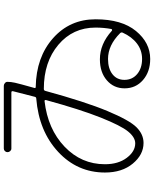

<svg xmlns="http://www.w3.org/2000/svg" viewBox="83 -878 833 1040"><g transform="rotate(-90 500.0 -358.5)"><path d="M471.7 -534.2Q320.3 -516.6 225.1 -425.8Q129.9 -335 129.9 -207Q129.9 -134.8 164.6 -88.9Q199.2 -43 243.2 -43Q275.4 -43 307.1 -81.5Q338.9 -120.1 382.8 -230.5Q426.8 -340.8 477.5 -526.4Q478.5 -529.3 476.6 -532.2Q474.6 -535.2 471.7 -534.2ZM842.8 -111.3Q845.7 -119.1 839.8 -125Q774.4 -190.4 700.2 -190.4Q648.4 -190.4 617.7 -166.5Q586.9 -142.6 586.9 -101.6Q586.9 -58.6 618.7 -32.2Q650.4 -5.9 700.2 -5.9Q747.1 -5.9 783.7 -33.7Q820.3 -61.5 842.8 -111.3ZM245.1 2Q181.6 2 133.3 -56.2Q85 -114.3 85 -207Q85 -356.4 196.8 -460.4Q308.6 -564.5 485.4 -579.1Q493.2 -579.1 495.1 -586.9Q510.7 -645.5 525.4 -705.1Q527.3 -713.9 518.6 -713.9H214.8Q207 -713.9 201.2 -720.2Q195.3 -726.6 195.3 -734.9Q195.3 -743.2 201.2 -749Q207 -754.9 214.8 -754.9H554.7Q562.5 -754.9 569.3 -749Q576.2 -743.2 576.2 -735.4Q576.2 -716.8 571.3 -694.3Q566.4 -671.9 543 -588.9Q541 -582 548.8 -582Q710 -579.1 812.5 -488.3Q915 -397.5 915 -257.8Q915 -116.2 851.6 -39.1Q788.1 38.1 700.2 38.1Q630.9 38.1 585.9 -1Q541 -40 541 -100.6Q541 -159.2 584.5 -196.8Q627.9 -234.4 698.2 -234.4Q781.2 -234.4 852.5 -169.9Q854.5 -168 857.9 -168.5Q861.3 -168.9 862.3 -171.9Q870.1 -213.9 870.1 -257.8Q870.1 -380.9 776.9 -459.5Q683.6 -538.1 538.1 -538.1Q529.3 -538.1 527.3 -530.3Q467.8 -312.5 418 -193.4Q368.2 -74.2 330.1 -36.1Q292 2 245.1 2Z"/></g></svg>

Font: Rounded Mgen+ 1mn light
Style: Regular
Weight: 200
Designer: [Source Han Sans]
Ryoko NISHIZUKA  (kana & ideographs); Paul D. Hunt (Latin, Greek & Cyrillic); Wenlong ZHANG  (bopomofo
Version: Version 1.059.20150602